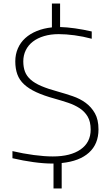

<svg xmlns="http://www.w3.org/2000/svg" viewBox="-20 -910 618 1080"><path d="M274 10Q227 10 168.5 2Q110 -6 50 -20V-60Q110 -46 170 -38Q230 -30 277 -30Q377 -30 433.5 -69.5Q490 -109 490 -181Q490 -226 473 -254.5Q456 -283 427.5 -301.5Q399 -320 363 -332Q327 -344 288 -355Q226 -372 184 -391.5Q142 -411 115.5 -435.5Q89 -460 77.5 -492Q66 -524 66 -565Q66 -604 80.5 -637.5Q95 -671 122 -695.5Q149 -720 187 -735.5Q225 -751 272 -756V-890H318V-758Q356 -757 402 -750.5Q448 -744 496 -733V-692Q448 -705 399.5 -711.5Q351 -718 310 -718Q265 -718 228 -707Q191 -696 165 -676Q139 -656 125 -627.5Q111 -599 111 -565Q111 -532 120.5 -507Q130 -482 152.5 -462Q175 -442 212.5 -426Q250 -410 305 -395Q348 -383 389 -369Q430 -355 462 -331.5Q494 -308 514 -272.5Q534 -237 534 -182Q534 -100 480.5 -51.5Q427 -3 327 7V150H281V10H274Z"/></svg>

Font: Encode Sans Wide
Style: Thin
Weight: 100
Designer: Pablo Impallari, Andres Torresi
Foundry: Pablo Impallari, Andres Torresi
Version: Version 1.000; ttfautohint (v1.00) -l 8 -r 50 -G 200 -x 14 -